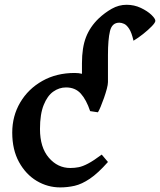

<svg xmlns="http://www.w3.org/2000/svg" viewBox="-20 -777 676 811"><path d="M636.2 -689Q636.2 -681.6 621.1 -666Q606 -650.4 584.7 -633.5Q563.5 -616.7 543.9 -605Q536.1 -639.2 525.6 -655.3Q515.1 -671.4 504.2 -676.3Q493.2 -681.2 483.9 -681.2Q453.1 -681.2 444.6 -645.8Q436 -610.4 436 -543.9V-430.2Q436 -419.9 431.2 -401.6Q426.3 -383.3 419.2 -363Q412.1 -342.8 405 -325.9Q397.9 -309.1 393.6 -302.7L360.8 -307.6Q344.7 -355.5 321.3 -381.6Q297.9 -407.7 258.8 -407.7Q230 -407.7 205.1 -390.1Q180.2 -372.6 164.6 -333.7Q148.9 -294.9 148.9 -231.9Q148.9 -154.3 186.3 -110.8Q223.6 -67.4 276.9 -67.4Q295.4 -67.4 312.5 -70.8Q329.6 -74.2 352.3 -86.2Q375 -98.1 409.7 -124L436 -92.8Q393.6 -44.9 359.4 -22Q325.2 1 295.2 7.8Q265.1 14.6 234.4 14.6Q181.2 14.6 135 -12.9Q88.9 -40.5 60.3 -92.5Q31.7 -144.5 31.7 -216.8Q31.7 -287.1 65.4 -344.2Q99.1 -401.4 158.7 -435.1Q218.3 -468.8 295.4 -468.8Q312.5 -468.8 326.2 -465.3V-509.8Q326.2 -576.2 343.3 -620.1Q360.4 -664.1 397 -699.2Q422.4 -723.1 452.1 -740Q481.9 -756.8 514.6 -756.8Q546.9 -756.8 574.7 -743.7Q602.5 -730.5 619.4 -714.4Q636.2 -698.2 636.2 -689Z"/></svg>

Font: Gentium Plus
Style: Bold
Weight: 700
Designer: Victor Gaultney, Annie Olsen, Iska Routamaa, Becca Hirsbrunner
Foundry: SIL International
Version: Version 6.101